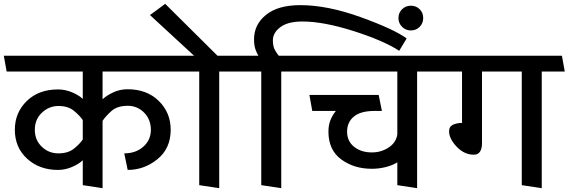

<svg xmlns="http://www.w3.org/2000/svg" viewBox="-31 -973 2988 1009"><path d="M274 -80Q176 -80 111.5 -139Q47 -198 47 -291Q47 -381 109.5 -442Q172 -503 274 -503Q312 -503 348.5 -487.5Q385 -472 404 -453V-597H4L-11 -680H903L918 -597H508V-451Q527 -470 563 -487Q599 -504 639 -504Q741 -504 803.5 -442.5Q866 -381 866 -291Q866 -193 796.5 -136.5Q727 -80 640 -80L622 -167Q682 -167 722 -202Q762 -237 762 -292Q761 -347 725.5 -382Q690 -417 641 -417Q585 -417 554.5 -389.5Q524 -362 508 -338V16L404 0V-131Q385 -112 348.5 -96Q312 -80 274 -80ZM152 -291Q152 -237 188.5 -202Q225 -167 276 -167Q326 -167 356.5 -191Q387 -215 404 -240V-342Q387 -367 356.5 -391.5Q326 -416 276 -416Q227 -416 189.5 -381Q152 -346 152 -291Z M895 -680H989L757 -894Q777 -908 797 -923Q817 -938 837 -953L1112 -680H1226Q1230 -659 1234.5 -638.5Q1239 -618 1243 -597H1121V16L1016 0V-597H910Q906 -618 902.5 -638.5Q899 -659 895 -680Z M2128 -813Q2101 -813 2082 -832Q2063 -851 2063 -878Q2063 -906 2082 -924.5Q2101 -943 2128 -943Q2156 -943 2174.5 -924.5Q2193 -906 2193 -878Q2193 -851 2174.5 -832Q2156 -813 2128 -813ZM2067 -706Q1984 -760 1826.5 -810Q1669 -860 1558 -860Q1482 -860 1442.5 -830.5Q1403 -801 1403 -761Q1403 -728 1415 -708Q1427 -688 1434 -680H1552L1569 -597H1447V16L1342 0V-597H1236L1221 -680H1327Q1320 -691 1312 -712Q1304 -733 1304 -766Q1304 -844 1367 -895Q1430 -946 1547 -946Q1690 -946 1865.5 -882.5Q2041 -819 2106 -771Z M2057 0V-120Q2032 -104 1996 -95Q1960 -86 1923 -86Q1829 -86 1762 -135.5Q1695 -185 1695 -281Q1695 -315 1705.5 -341.5Q1716 -368 1734 -390H1610L1595 -474H1959L1976 -390H1933Q1862 -389 1827.5 -359.5Q1793 -330 1793 -281Q1793 -231 1830 -201.5Q1867 -172 1923 -172Q1972 -172 2011 -197.5Q2050 -223 2057 -266V-597H1562L1547 -680H2268L2283 -597H2161V16Z M2711 0V-597H2502V-219Q2502 -192 2491.5 -176Q2481 -160 2459 -160Q2409 -160 2369 -202Q2329 -244 2329 -283Q2329 -308 2349.5 -317.5Q2370 -327 2397 -327V-597H2276Q2272 -618 2268.5 -638.5Q2265 -659 2261 -680H2922L2937 -597H2816V16Z"/></svg>

Font: Palanquin Medium
Style: Regular
Weight: 500
Designer: Pria Ravichandran
Version: Version 1.0.4